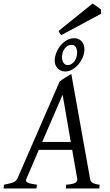

<svg xmlns="http://www.w3.org/2000/svg" viewBox="-37 -1059 617 1079"><path d="M181.2 -216.8 111.3 -54.2Q104.5 -39.1 118.9 -32.5Q133.3 -25.9 170.9 -21L168 0H-17.1L-14.2 -21Q16.6 -26.9 35.2 -33.4Q53.7 -40 60.1 -54.2L297.9 -600.1Q304.2 -606 313 -612.1Q321.8 -618.2 331.1 -623.8Q340.3 -629.4 348.9 -634.5Q357.4 -639.6 363.8 -643.1L469.2 -54.2Q470.2 -47.4 472.9 -42.2Q475.6 -37.1 481.4 -33Q487.3 -28.8 497.3 -25.9Q507.3 -22.9 522.9 -21L521 0H333L335 -21Q369.6 -23.4 384.8 -31Q399.9 -38.6 397 -54.2L368.7 -216.8ZM360.8 -261.2 314.9 -526.9 200.2 -261.2ZM396.5 -763.2Q396.5 -780.3 389.2 -793.7Q381.8 -807.1 366.7 -807.1Q353 -807.1 342.8 -800.8Q332.5 -794.4 325.4 -784.4Q318.4 -774.4 314.9 -762.2Q311.5 -750 311.5 -738.3Q311.5 -720.2 319.6 -706.8Q327.6 -693.4 342.8 -693.4Q356 -693.4 366 -700Q376 -706.5 382.8 -716.6Q389.6 -726.6 393.1 -739Q396.5 -751.5 396.5 -763.2ZM437.5 -781.2Q437.5 -761.2 429 -739.5Q420.4 -717.8 405.5 -699.5Q390.6 -681.2 370.8 -669.2Q351.1 -657.2 328.6 -657.2Q315.9 -657.2 305.2 -662.1Q294.4 -667 286.6 -675.3Q278.8 -683.6 274.7 -694.3Q270.5 -705.1 270.5 -717.3Q270.5 -739.3 279.1 -761.7Q287.6 -784.2 302.5 -802.5Q317.4 -820.8 337.4 -832.5Q357.4 -844.2 380.4 -844.2Q406.2 -844.2 421.9 -826.4Q437.5 -808.6 437.5 -781.2ZM530.8 -981.4 308.6 -862.3Q301.8 -866.7 299.3 -871.1Q296.9 -875.5 292.5 -885.3L483.4 -1039.1L494.6 -1031.7Q501 -1027.3 508.1 -1022.5Q515.1 -1017.6 521.5 -1012.7Q527.8 -1007.8 530.8 -1004.4Z"/></svg>

Font: Gentium Plus
Style: Italic
Weight: 400
Italic angle: -8°
Designer: J. Victor Gaultney, Annie Olsen, Iska Routamaa
Foundry: SIL International
Version: Version 1.510